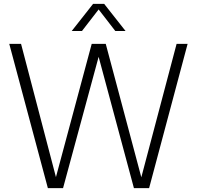

<svg xmlns="http://www.w3.org/2000/svg" viewBox="-20 -965 1010 985"><path d="M225.5 0 27.5 -740H88L267 -56.5L450.5 -740H522.5L705 -55.5L886 -740H942.5L745 0H667L486 -673.5L303.5 0ZM348 -806 457.5 -945H514.5L624 -806H571.5L486 -916.5L400.5 -806Z"/></svg>

Font: Encode Sans SemiCondensed SemiCondensed Light
Style: Regular
Weight: 300
Width: 4
Designer: Multiple Designers
Foundry: Impallari Type
Version: Version 3.000; ttfautohint (v1.8.3) -l 8 -r 50 -G 200 -x 14 